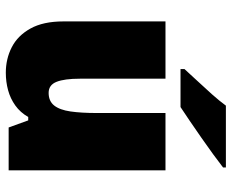

<svg xmlns="http://www.w3.org/2000/svg" viewBox="-90 -716 816 677"><g transform="rotate(90 318.5 -378.0)"><path d="M581 -553V0H430L405 -69H393Q377 -41 352.5 -23.5Q328 -6 298.5 2Q269 10 237 10Q188 10 147 -11Q106 -32 81 -77Q56 -122 56 -193V-553H258V-251Q258 -197 269 -169Q280 -141 308 -141Q337 -141 352.5 -160.5Q368 -180 373.5 -218Q379 -256 379 -311V-553ZM571 -756Q553 -742 525 -721.5Q497 -701 466 -679.5Q435 -658 406.5 -638.5Q378 -619 358 -606H224V-620Q241 -639 265 -664.5Q289 -690 313 -717Q337 -744 353 -766H571Z"/></g></svg>

Font: Noto Sans Display Black
Style: Regular
Weight: 900
Designer: Monotype Design Team
Foundry: Monotype Imaging Inc.
Version: Version 2.003